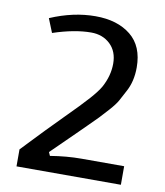

<svg xmlns="http://www.w3.org/2000/svg" viewBox="-81 -779 728 846"><g transform="rotate(10 283.5 -356.0)"><path d="M326 -83H517V0H50V-76Q156 -188 220.5 -252.5Q285 -317 317 -353Q349 -389 362 -412Q391 -465 391 -519.5Q391 -574 357.5 -606Q324 -638 272 -638Q198 -638 102 -606L77 -668Q180 -712 278.5 -712Q377 -712 436.5 -664Q496 -616 496 -521Q496 -458 470 -411Q456 -384 445.5 -365Q435 -346 409.5 -317.5Q384 -289 371.5 -276Q359 -263 326.5 -231Q294 -199 283 -188L180 -87L187 -71Q260 -83 326 -83Z"/></g></svg>

Font: Voces
Style: Regular
Weight: 400
Designer: Ana Paula Megda, Pablo Ugerman
Foundry: Ana Paula Megda, Pablo Ugerman
Version: Version 1.003